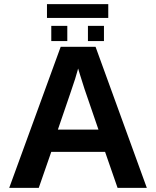

<svg xmlns="http://www.w3.org/2000/svg" viewBox="-20 -916 762 936"><path d="M553.2 0 492.2 -175.8H230L168.9 0H24.9L275.9 -688H445.8L695.8 0ZM360.8 -582 357.9 -571.3Q353 -553.7 346.2 -531.2Q339.4 -508.8 262.2 -284.2H460L392.1 -481.9L371.1 -548.3ZM486.8 -715.8H408.7V-790H486.8ZM308.1 -715.8H230V-790H308.1ZM209 -896H507.8V-828.6H209Z"/></svg>

Font: Arial
Style: Bold
Weight: 700
Designer: Steve Matteson
Foundry: Ascender Corporation
Version: Version 2.00.3